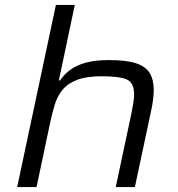

<svg xmlns="http://www.w3.org/2000/svg" viewBox="-20 -763 727 783"><path d="M50 0 208 -743H285L220 -435H225Q241 -459 265.5 -477.5Q290 -496 328.5 -507Q367 -518 425 -518Q495 -518 534.5 -505Q574 -492 590.5 -465Q607 -438 607 -396Q607 -379 604 -355Q601 -331 595 -305L530 0H452L515 -296Q519 -315 523 -339Q527 -363 527 -377Q527 -426 497 -439Q467 -452 394 -452Q332 -452 293.5 -437Q255 -422 234 -395.5Q213 -369 203 -335.5Q193 -302 185 -265L129 0Z"/></svg>

Font: Saira Expanded
Style: Italic
Weight: 400
Width: 7
Italic angle: -12°
Designer: Hector Gatti with collaboration of the Omnibus-Type team
Foundry: Omnibus-Type
Version: Version 1.101